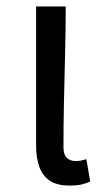

<svg xmlns="http://www.w3.org/2000/svg" viewBox="-20 -563 332 596"><path d="M195 13Q158 13 135.5 -1.5Q113 -16 102.5 -44Q92 -72 92 -112V-543H184Q184 -470 182 -394Q180 -318 178.5 -245Q177 -172 177 -106Q177 -83 187.5 -73Q198 -63 215 -63Q223 -63 231 -64.5Q239 -66 248 -69L260 0Q249 6 234 9.5Q219 13 195 13Z"/></svg>

Font: Noto Sans TC
Style: Regular
Weight: 400
Designer: Ryoko NISHIZUKA  (kana, bopomofo & ideographs); Paul D. Hunt (Latin, Greek & Cyrillic); Sandoll Communications , Soo-you
Foundry: Adobe
Version: Version 2.004-H2;hotconv 1.0.118;makeotfexe 2.5.65603